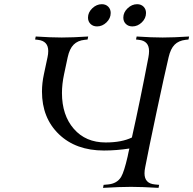

<svg xmlns="http://www.w3.org/2000/svg" viewBox="-20 -909 935 929"><path d="M278.8 -727.5Q331.5 -727.5 406.7 -732.4L403.8 -717.8L389.6 -716.3Q356 -712.9 336.2 -692.9Q316.4 -672.9 307.6 -632.3L290 -549.8Q279.8 -502 279.8 -459Q279.8 -351.6 337.2 -285.6Q394.5 -219.7 491.2 -219.7Q568.8 -219.7 618.2 -243.7Q657.7 -419.9 698.2 -632.3Q701.2 -648.4 701.2 -661.6Q701.2 -711.4 651.4 -716.3L638.2 -717.8L641.1 -732.4Q714.8 -727.5 767.1 -727.5Q819.8 -727.5 895 -732.4L892.1 -717.8L877.9 -716.3Q844.2 -712.4 824.7 -692.6Q805.2 -672.9 795.9 -632.3Q776.9 -552.2 737.8 -368.4Q698.7 -184.6 682.6 -100.1Q679.2 -84.5 679.2 -70.3Q679.2 -21 729.5 -16.6L750 -14.6L747.1 0Q666 -4.9 613.8 -4.9Q561 -4.9 478.5 0L481.4 -14.6L502.9 -16.6Q545.9 -20.5 565.9 -52.7Q580.6 -77.6 597.7 -152.3Q598.6 -158.2 601.6 -171.4Q604.5 -183.6 606 -190.4Q543 -180.7 482.9 -180.7Q347.2 -180.7 265.1 -259.5Q183.1 -338.4 183.1 -465.8Q183.1 -506.8 192.4 -549.8L210 -632.3Q213.4 -647.9 213.4 -662.1Q213.4 -710.9 163.1 -716.3L149.9 -717.8L152.8 -732.4Q226.6 -727.5 278.8 -727.5ZM472.7 -888.7Q491.7 -888.7 503.7 -876.7Q515.6 -864.7 515.6 -846.2Q515.6 -820.3 495.4 -800.8Q475.1 -781.2 449.7 -781.2Q430.2 -781.2 418 -793.2Q405.8 -805.2 405.8 -823.7Q405.8 -849.1 426.5 -868.9Q447.3 -888.7 472.7 -888.7ZM643.6 -888.7Q662.6 -888.7 674.6 -876.7Q686.5 -864.7 686.5 -846.2Q686.5 -820.3 666.3 -800.8Q646 -781.2 620.6 -781.2Q601.1 -781.2 588.9 -793.2Q576.7 -805.2 576.7 -823.7Q576.7 -849.1 597.4 -868.9Q618.2 -888.7 643.6 -888.7Z"/></svg>

Font: Flanker
Style: Italic
Weight: 400
Italic angle: -12°
Designer: Flanker
Version: Version 2.027